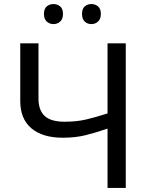

<svg xmlns="http://www.w3.org/2000/svg" viewBox="-20 -928 738 948"><path d="M601 0H511V-293Q453 -273 402.5 -260.5Q352 -248 290 -248Q190 -248 135 -294.5Q80 -341 80 -429V-714H170V-442Q170 -384 200.5 -355.5Q231 -327 299 -327Q358 -327 405 -338Q452 -349 511 -368V-714H601ZM197 -859Q197 -885 211 -896.5Q225 -908 244 -908Q263 -908 277 -896.5Q291 -885 291 -859Q291 -834 277 -821.5Q263 -809 244 -809Q225 -809 211 -821.5Q197 -834 197 -859ZM385 -859Q385 -885 398.5 -896.5Q412 -908 431 -908Q450 -908 464 -896.5Q478 -885 478 -859Q478 -834 464 -821.5Q450 -809 431 -809Q412 -809 398.5 -821.5Q385 -834 385 -859Z"/></svg>

Font: Noto IKEA Arabic
Style: Regular
Weight: 400
Designer: Monotype Design Team
Foundry: Monotype Imaging Inc.
Version: Version 1.200